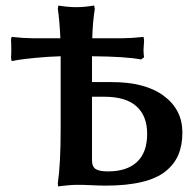

<svg xmlns="http://www.w3.org/2000/svg" viewBox="-20 -671 704 697"><path d="M200.2 -202.1V-466.8Q152.8 -465.3 108.2 -460.9Q63.5 -456.5 43 -453.1L22 -449.2L20 -462.9Q21 -469.7 21 -488.8Q21 -512.7 20 -526.9L22 -537.1Q66.9 -532.2 96.2 -532.2H199.2Q195.8 -600.6 189.9 -639.2L191.9 -650.9Q226.6 -645 256.8 -645Q286.1 -645 321.8 -650.9L324.2 -639.2Q316.4 -589.8 314.9 -532.2H426.8Q456.1 -532.2 501 -537.1L502.9 -526.9V-521Q501 -496.6 501 -490.2Q501 -476.6 502.9 -462.9L492.2 -455.1Q437 -465.8 314 -466.8V-373H386.2Q507.3 -373 574.7 -323Q642.1 -272.9 642.1 -189.9Q642.1 -144 627.7 -109.6Q613.3 -75.2 581.3 -49.3Q549.3 -23.4 494.6 -10.3Q439.9 2.9 362.8 2.9Q342.3 2.9 304.2 1Q287.1 0 258.8 0Q246.1 0 229 1.5Q211.9 2.9 201.2 4.4L190.9 5.9L189.9 -5.9Q200.2 -75.7 200.2 -202.1ZM314 -319.8V-87.9Q314 -66.4 326.9 -57.6Q339.8 -48.8 372.1 -48.8Q440.9 -48.8 477.5 -83.3Q514.2 -117.7 514.2 -185.1Q514.2 -250 475.6 -284.9Q437 -319.8 358.9 -319.8Z"/></svg>

Font: Linear Smooth
Style: Bold
Weight: 700
Designer: Philipp H. Poll, Flanker
Foundry: Philipp H. Poll, reworked by Flanker
Version: Version 1.061 | FøM Fix